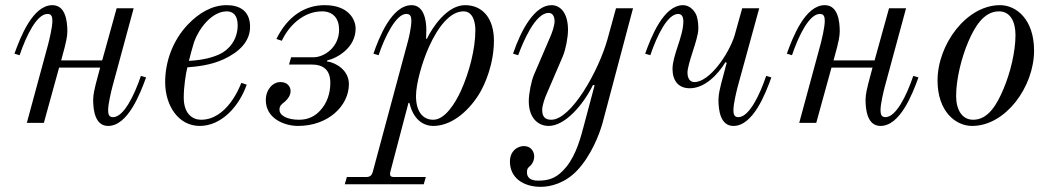

<svg xmlns="http://www.w3.org/2000/svg" viewBox="-20 -476 4063 744"><path d="M36 -268 56 -262C82 -339 123 -422 164 -422C179 -422 183 -412 183 -395C183 -370 171 -322 167 -306L84 0H150L209 -214H368L351 -150C348 -138 341 -110 341 -90C341 -50 348 12 399 12C475 12 523 -112 546 -176L526 -182C500 -105 459 -22 418 -22C403 -22 399 -32 399 -49C399 -74 411 -122 415 -138L498 -444H432L376 -242H217L231 -294C234 -306 241 -334 241 -354C241 -394 234 -456 183 -456C107 -456 59 -332 36 -268Z M620 -158C620 -67 671 12 754 12C837 12 906 -62 936 -148L915 -155C907 -133 857 -12 759 -12C727 -12 692 -34 692 -98C692 -140 700 -191 706 -215C742 -218 797 -223 848 -247C908 -275 949 -316 949 -372C949 -436 906 -456 858 -456C802 -456 751 -426 708 -381C648 -318 620 -235 620 -158ZM712 -240C714 -249 727 -298 732 -313C750 -364 800 -432 859 -432C881 -432 901 -419 901 -378C901 -324 869 -283 829 -265C787 -246 741 -242 712 -240Z M1010 -88C1010 -16 1083 12 1135 12C1253 12 1332 -67 1332 -150C1332 -205 1280 -234 1247 -238L1248 -242C1285 -250 1358 -290 1358 -365C1358 -403 1328 -456 1238 -456C1164 -456 1096 -416 1051 -325L1072 -318C1100 -378 1157 -432 1228 -432C1271 -432 1294 -404 1294 -361C1294 -293 1237 -254 1194 -254H1108L1100 -226H1187C1232 -226 1260 -206 1260 -155C1260 -112 1246 -75 1221 -48C1203 -28 1177 -12 1139 -12C1095 -12 1063 -27 1063 -51C1063 -58 1064 -66 1074 -74C1089 -85 1106 -102 1106 -123C1106 -140 1094 -158 1067 -158C1036 -158 1010 -128 1010 -88Z M1592 -104C1592 -152 1616 -236 1642 -294C1678 -374 1725 -432 1776 -432C1812 -432 1822 -392 1822 -359C1822 -287 1799 -197 1766 -124C1745 -78 1705 -12 1659 -12C1618 -12 1592 -44 1592 -104ZM1316 238H1622L1630 210H1508C1492 210 1489 204 1493 188L1563 -78L1567 -76C1582 -12 1621 12 1659 12C1725 12 1790 -38 1835 -109C1859 -147 1894 -228 1894 -319C1894 -400 1854 -456 1782 -456C1712 -456 1654 -368 1634 -325L1631 -327C1631 -327 1632 -341 1632 -361C1632 -401 1621 -456 1575 -456C1497 -456 1448 -328 1427 -268L1447 -262C1471 -334 1515 -422 1554 -422C1569 -422 1574 -414 1574 -395C1574 -370 1564 -329 1562 -321L1425 188C1421 204 1414 210 1398 210H1324Z M1956 150C1956 212 2006 248 2076 248C2113 248 2169 234 2215 186C2270 129 2303 44 2315 0L2433 -444H2367L2334 -324C2300 -202 2194 -12 2116 -12C2092 -12 2081 -24 2081 -50C2081 -68 2092 -98 2097 -109L2161 -258C2172 -284 2181 -331 2181 -360C2181 -428 2150 -456 2117 -456C2052 -456 2000 -362 1968 -268L1988 -262C2007 -314 2054 -426 2106 -426C2122 -426 2129 -411 2129 -394C2129 -376 2118 -346 2113 -335L2049 -186C2039 -163 2029 -113 2029 -84C2029 -20 2064 12 2106 12C2169 12 2239 -68 2278 -147L2284 -145L2241 16C2232 50 2214 122 2175 170C2140 213 2110 224 2065 224C2033 224 2022 210 2022 192C2022 180 2024 176 2031 170C2041 162 2050 148 2050 130C2050 112 2038 90 2010 90C1984 90 1956 110 1956 150Z M2480 -268 2500 -262C2526 -339 2567 -422 2608 -422C2623 -422 2628 -409 2628 -393C2628 -364 2617 -329 2606 -296C2596 -266 2586 -234 2586 -209C2586 -163 2609 -134 2653 -134C2711 -134 2762 -187 2791 -235L2796 -233L2774 -150C2771 -138 2764 -110 2764 -90C2764 -50 2771 12 2822 12C2898 12 2946 -112 2969 -176L2949 -182C2923 -105 2882 -22 2841 -22C2826 -22 2822 -32 2822 -49C2822 -74 2834 -122 2838 -138L2922 -444H2856L2827 -340C2804 -265 2729 -158 2671 -158C2653 -158 2644 -173 2644 -195C2644 -211 2654 -244 2664 -275C2675 -309 2686 -344 2686 -364C2686 -376 2686 -392 2680 -413C2674 -432 2654 -456 2627 -456C2551 -456 2503 -332 2480 -268Z M3029 -268 3049 -262C3075 -339 3116 -422 3157 -422C3172 -422 3176 -412 3176 -395C3176 -370 3164 -322 3160 -306L3077 0H3143L3202 -214H3361L3344 -150C3341 -138 3334 -110 3334 -90C3334 -50 3341 12 3392 12C3468 12 3516 -112 3539 -176L3519 -182C3493 -105 3452 -22 3411 -22C3396 -22 3392 -32 3392 -49C3392 -74 3404 -122 3408 -138L3491 -444H3425L3369 -242H3210L3224 -294C3227 -306 3234 -334 3234 -354C3234 -394 3227 -456 3176 -456C3100 -456 3052 -332 3029 -268Z M3685 -104C3685 -168 3705 -251 3732 -314C3756 -370 3791 -432 3851 -432C3895 -432 3915 -392 3915 -340C3915 -276 3895 -193 3868 -130C3844 -74 3811 -12 3751 -12C3707 -12 3685 -52 3685 -104ZM3613 -164C3613 -44 3683 12 3747 12C3877 12 3987 -140 3987 -280C3987 -400 3919 -456 3855 -456C3725 -456 3613 -304 3613 -164Z"/></svg>

Font: Old Standard
Style: Italic
Weight: 400
Italic angle: -15.2°
Designer: Alexey Kryukov <alexios@thessalonica.org.ru>
Version: Version 2.0